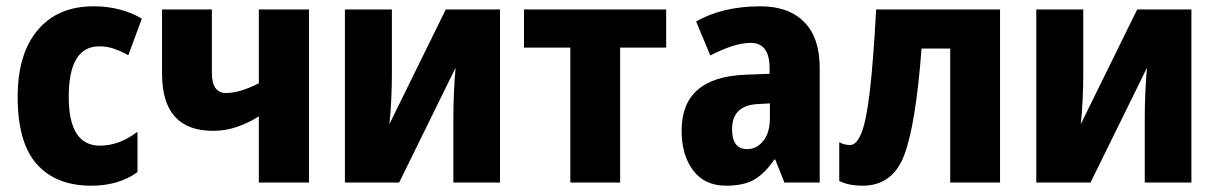

<svg xmlns="http://www.w3.org/2000/svg" viewBox="-20 -579 3857 609"><path d="M269 10Q357 10 416 -33V-161Q358 -117 297 -117Q198 -117 198 -272Q198 -432 295 -432Q320 -432 341.5 -424.5Q363 -417 387 -404L430 -520Q363 -559 277 -559Q163 -559 99.5 -483.5Q36 -408 36 -272Q36 -126 97 -58Q158 10 269 10Z M652 -549H494V-345Q494 -164 656 -164Q696 -164 733 -177Q770 -190 801 -210V0H960V-549H801V-315Q741 -284 697 -284Q652 -284 652 -348Z M1223 -549H1074V0H1246L1425 -364Q1422 -331 1420 -288.5Q1418 -246 1418 -208V0H1566V-549H1394L1215 -185Q1219 -220 1221 -263Q1223 -306 1223 -342Z M2093 -428H1947V0H1789V-428H1642V-549H2093Z M2422 -251V-204Q2422 -158 2401 -132Q2380 -106 2350 -106Q2302 -106 2302 -169Q2302 -245 2384 -249ZM2392 -559Q2273 -559 2188 -511L2233 -403Q2310 -443 2361 -443Q2421 -443 2421 -363V-345L2344 -342Q2142 -334 2142 -165Q2142 -87 2178.5 -38.5Q2215 10 2283 10Q2340 10 2373.5 -10Q2407 -30 2436 -73H2439L2468 0H2580V-363Q2580 -460 2530.5 -509.5Q2481 -559 2392 -559Z M3152 0V-549H2759Q2750 -383 2739 -289.5Q2728 -196 2712.5 -157.5Q2697 -119 2677 -119Q2657 -119 2642 -128V-5Q2672 10 2716 10Q2812 10 2848.5 -88Q2885 -186 2903 -425H2994V0Z M3416 -549H3267V0H3439L3618 -364Q3615 -331 3613 -288.5Q3611 -246 3611 -208V0H3759V-549H3587L3408 -185Q3412 -220 3414 -263Q3416 -306 3416 -342Z"/></svg>

Font: Noto Sans Display SemiCondensed Extra
Style: Regular
Weight: 800
Width: 4
Designer: Monotype Design Team
Foundry: Monotype Imaging Inc.
Version: Version 1.900